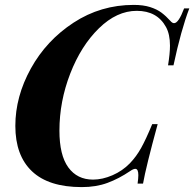

<svg xmlns="http://www.w3.org/2000/svg" viewBox="-20 -742 785 776"><path d="M681.2 -478H659.2Q667 -525.9 667 -557.6Q667 -603.5 650.9 -632.8Q615.2 -698.2 532.7 -698.2Q452.1 -698.2 379.9 -627.7Q307.6 -557.1 263.9 -444.6Q220.2 -332 220.2 -213.9Q220.2 -114.7 256.1 -65.4Q292 -16.1 356 -16.1Q394 -16.1 434.6 -33.7Q475.1 -51.3 504.9 -82Q530.8 -108.9 550.3 -143.8Q569.8 -178.7 595.2 -240.2H617.2Q569.8 -66.9 558.1 0H536.1Q539.1 -21.5 539.1 -34.2Q539.1 -59.6 526.9 -59.6Q519 -59.6 506.3 -50.8Q460 -19.5 414.1 -2.7Q368.2 14.2 310.5 14.2Q176.8 14.2 109.4 -49.6Q42 -113.3 42 -233.4Q42 -351.6 104.7 -465.1Q167.5 -578.6 277.3 -650.4Q387.2 -722.2 520.5 -722.2Q559.1 -722.2 586.7 -713.4Q614.3 -704.6 632.6 -690.9Q650.9 -677.2 668.9 -657.2Q676.3 -648.4 683.6 -648.4Q701.7 -648.4 724.1 -708H745.1Q711.9 -621.6 681.2 -478Z"/></svg>

Font: TypoPRO Playfair Display SC
Style: Bold Italic
Weight: 700
Italic angle: -14.9847°
Designer: Claus Eggers Sørensen
Foundry: Claus Eggers Sørensen
Version: Version 1.004;PS 001.004;hotconv 1.0.70;makeotf.lib2.5.58329